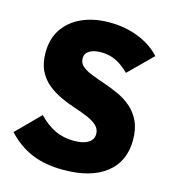

<svg xmlns="http://www.w3.org/2000/svg" viewBox="-109 -810 814 910"><g transform="rotate(15 298.0 -355.0)"><path d="M285 11Q196 11 130.5 -16Q65 -43 11 -101L124 -215Q161 -176 203 -155.5Q245 -135 298 -135Q343 -135 367.5 -150.5Q392 -166 392 -193Q392 -218 374 -234.5Q356 -251 326.5 -263.5Q297 -276 261.5 -287.5Q226 -299 190.5 -315.5Q155 -332 125.5 -356Q96 -380 78 -416Q60 -452 60 -505Q60 -573 92.5 -621Q125 -669 183 -695Q241 -721 318 -721Q395 -721 460 -695Q525 -669 567 -623L453 -510Q421 -542 388 -558Q355 -574 316 -574Q279 -574 258 -561Q237 -548 237 -524Q237 -500 255 -485Q273 -470 302.5 -458.5Q332 -447 367.5 -435Q403 -423 438 -407Q473 -391 502.5 -366Q532 -341 550 -303Q568 -265 568 -211Q568 -105 493.5 -47Q419 11 285 11Z"/></g></svg>

Font: Outfit Thin ExtraBold
Style: Regular
Weight: 800
Version: Version 1.100;gftools[0.9.27]